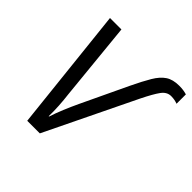

<svg xmlns="http://www.w3.org/2000/svg" viewBox="-184 -883 1045 1045"><g transform="rotate(45 339.0 -360.0)"><path d="M169 0 92 -714H180L225 -261Q230 -221 232.5 -179.5Q235 -138 234 -100L237 -101Q248 -136 266.5 -180.5Q285 -225 303 -263L429 -529Q461 -596 486 -638Q511 -680 541 -700Q571 -720 619 -720Q637 -720 651 -718Q665 -716 678 -712V-640Q668 -644 655.5 -646.5Q643 -649 628 -649Q596 -649 573.5 -618Q551 -587 518 -520L266 0Z"/></g></svg>

Font: Manna Sans
Style: Italic
Weight: 400
Italic angle: -12°
Designer: Monotype Design Team
Foundry: Monotype Imaging Inc.
Version: Version 2.001.1; ttfautohint (v1.8.2)